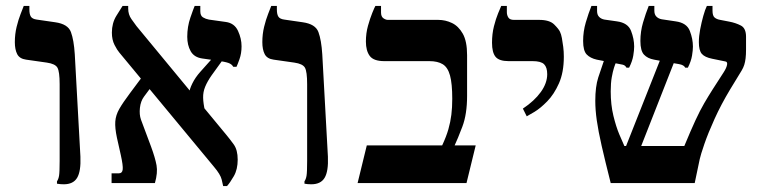

<svg xmlns="http://www.w3.org/2000/svg" viewBox="-20 -617 2569 647"><path d="M195 4Q189 4 183 3.5Q177 3 172 2V-6Q177 -13 179 -25Q181 -37 181 -75V-333Q181 -376 173.5 -389Q166 -402 138 -406L68 -416Q46 -419 38 -434.5Q30 -450 30 -475Q30 -502 36 -526.5Q42 -551 49.5 -570Q57 -589 60 -597H79V-585Q79 -569 84 -561Q89 -553 104 -551L166 -542Q209 -536 219 -509Q229 -482 232 -434L251 -89Q253 -40 240 -18Q227 4 195 4Z M732 10Q731 5 727 -12Q723 -29 701 -55L382 -440Q375 -448 366 -465.5Q357 -483 357 -507Q357 -539 372 -563.5Q387 -588 393 -597H412V-588Q412 -568 423 -552.5Q434 -537 440 -529L744 -161Q754 -149 767.5 -130.5Q781 -112 781 -79Q781 -46 768 -23.5Q755 -1 745 10ZM356 0V-33H381Q392 -33 393.5 -46Q395 -59 387 -95L374 -153Q367 -186 368.5 -207.5Q370 -229 382 -250Q394 -271 418 -303L462 -362L491 -326L465 -291Q454 -276 451.5 -253.5Q449 -231 455 -214L489 -123Q503 -85 507.5 -60Q512 -35 502 0ZM671 -242 618 -304Q618 -315 628 -335.5Q638 -356 655 -375L697 -422L732 -417L693 -363Q679 -343 671.5 -325Q664 -307 664.5 -287.5Q665 -268 671 -242ZM766 -392Q761 -401 749.5 -405Q738 -409 710 -413L661 -420Q634 -424 622.5 -444.5Q611 -465 611 -493Q611 -527 621.5 -557.5Q632 -588 636 -597H655V-579Q655 -564 664 -558.5Q673 -553 684 -551L741 -543Q770 -539 782 -513Q794 -487 794 -461Q794 -437 787 -417.5Q780 -398 777 -392Z M1029 4Q1023 4 1017 3.5Q1011 3 1006 2V-6Q1011 -13 1013 -25Q1015 -37 1015 -75V-333Q1015 -376 1007.5 -389Q1000 -402 972 -406L902 -416Q880 -419 872 -434.5Q864 -450 864 -475Q864 -502 870 -526.5Q876 -551 883.5 -570Q891 -589 894 -597H913V-585Q913 -569 918 -561Q923 -553 938 -551L1000 -542Q1043 -536 1053 -509Q1063 -482 1066 -434L1085 -89Q1087 -40 1074 -18Q1061 4 1029 4Z M1185 0 1216 -127H1470Q1484 -157 1491 -181.5Q1498 -206 1501 -230.5Q1504 -255 1504 -284Q1504 -335 1496.5 -362.5Q1489 -390 1472 -400.5Q1455 -411 1427 -411H1275Q1239 -411 1226 -428.5Q1213 -446 1213 -477Q1213 -505 1220 -530Q1227 -555 1234.5 -573.5Q1242 -592 1245 -597H1264V-575Q1264 -561 1272 -555.5Q1280 -550 1287 -550H1457Q1481 -550 1503 -539.5Q1525 -529 1539.5 -503.5Q1554 -478 1554 -431V-294Q1554 -232 1538 -190Q1522 -148 1512 -127H1583L1552 0Z M1755 -225 1742 -251Q1781 -277 1802.5 -307Q1824 -337 1824 -367Q1824 -390 1813.5 -400.5Q1803 -411 1775 -411H1694Q1662 -411 1650 -425.5Q1638 -440 1638 -473Q1638 -503 1644.5 -528.5Q1651 -554 1658.5 -572Q1666 -590 1669 -597H1688V-576Q1688 -566 1693 -558Q1698 -550 1712 -550H1797Q1832 -550 1847.5 -534.5Q1863 -519 1867 -510Q1871 -502 1873.5 -488.5Q1876 -475 1878 -459Q1880 -443 1880 -426Q1880 -373 1863.5 -336Q1847 -299 1824 -275.5Q1801 -252 1781 -240Q1761 -228 1755 -225Z M2038 0Q2019 -75 2007.5 -125.5Q1996 -176 1991 -211.5Q1986 -247 1986 -277Q1986 -325 1996 -356Q2006 -387 2018 -421L2056 -407Q2053 -401 2049 -388.5Q2045 -376 2041.5 -356.5Q2038 -337 2038 -309Q2038 -264 2047 -227Q2056 -190 2067 -164Q2078 -138 2084 -125H2286Q2308 -178 2323.5 -211.5Q2339 -245 2353 -269Q2367 -293 2381 -315L2419 -374Q2428 -388 2430 -398.5Q2432 -409 2424 -410L2380 -419Q2355 -424 2345 -435.5Q2335 -447 2335 -475Q2335 -495 2339.5 -518.5Q2344 -542 2350 -563.5Q2356 -585 2362 -597H2381V-581Q2381 -564 2388 -558Q2395 -552 2407 -550L2438 -544Q2459 -540 2476.5 -531Q2494 -522 2494 -493V-450Q2494 -433 2492.5 -420.5Q2491 -408 2488 -398.5Q2485 -389 2479 -379L2440 -315Q2410 -265 2388 -216.5Q2366 -168 2353.5 -131.5Q2341 -95 2338 -81L2321 0ZM2085 -113 2208 -424 2255 -416 2136 -113ZM2091 -389Q2087 -397 2078.5 -399Q2070 -401 2053 -404L1991 -416Q1969 -421 1957 -433.5Q1945 -446 1945 -479Q1945 -511 1954 -541.5Q1963 -572 1973 -597H1992V-580Q1992 -567 1999 -560Q2006 -553 2017 -551L2059 -545Q2096 -540 2106.5 -513Q2117 -486 2117 -460Q2117 -448 2114 -429.5Q2111 -411 2100 -389ZM2289 -389Q2285 -398 2268 -401Q2251 -404 2227 -408L2184 -416Q2162 -420 2150 -433Q2138 -446 2138 -479Q2138 -511 2147 -541.5Q2156 -572 2166 -597H2185V-581Q2185 -568 2192 -561Q2199 -554 2210 -552L2257 -545Q2294 -540 2304.5 -513Q2315 -486 2315 -460Q2315 -448 2312 -429.5Q2309 -411 2298 -389Z"/></svg>

Font: Frank Ruhl Libre Medium
Style: Regular
Weight: 500
Designer: Yanek Iontef
Foundry: Fontef
Version: Version 6.004